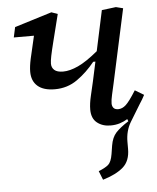

<svg xmlns="http://www.w3.org/2000/svg" viewBox="-54 -564 707 863"><g transform="rotate(-5 299.5 -133.0)"><path d="M196 -172Q145 -172 118.5 -195Q92 -218 92 -260Q92 -284 99.5 -318.5Q107 -353 123 -420H32L42 -466L210 -518L238 -508Q219 -432 208 -388.5Q197 -345 192.5 -322.5Q188 -300 188 -288Q188 -270 200.5 -259Q213 -248 240 -248Q270 -248 308 -265.5Q346 -283 398 -326Q408 -372 417.5 -417Q427 -462 437 -508L501 -516L533 -508L461 -176Q455 -149 449.5 -125Q444 -101 444 -86Q444 -74 450.5 -66Q457 -58 472 -58Q490 -58 506.5 -73Q523 -88 553 -136L593 -112Q588 -102 582 -92Q576 -82 570 -73Q545 -33 522.5 5Q500 43 500 92V124Q500 178 468 206Q436 234 376 252L360 212Q390 200 404 188Q418 176 424 140L430 102Q436 66 454.5 45.5Q473 25 512 0L508 -10Q492 0 473 6Q454 12 431 12Q395 12 370.5 -7.5Q346 -27 346 -67Q346 -94 354.5 -129.5Q363 -165 369 -192L388 -280H378Q342 -235 297.5 -203.5Q253 -172 196 -172Z"/></g></svg>

Font: Source Serif 4 Caption
Style: Italic
Weight: 400
Italic angle: -12°
Designer: Frank Grießhammer
Foundry: Adobe Systems Incorporated
Version: Version 4.004;hotconv 1.0.117;makeotfexe 2.5.65602